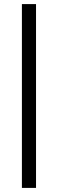

<svg xmlns="http://www.w3.org/2000/svg" viewBox="-20 -750 283 938"><path d="M87 -730V168H156V-730Z"/></svg>

Font: WorkSans-Regular
Style: Regular
Weight: 500
Designer: Wei Huang
Foundry: Wei Huang
Version: ""